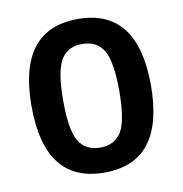

<svg xmlns="http://www.w3.org/2000/svg" viewBox="-66 -592 633 665"><g transform="rotate(-10 250.0 -260.0)"><path d="M325.2 -402.8Q301.8 -442.4 250 -442.4Q198.2 -442.4 174.8 -402.8Q151.4 -363.3 151.4 -260.3Q151.4 -157.2 174.8 -117.7Q198.2 -78.1 250 -78.1Q301.8 -78.1 325.2 -117.7Q348.6 -157.2 348.6 -260.3Q348.6 -363.3 325.2 -402.8ZM460 -260.3Q460 9.8 250 9.8Q40 9.8 40 -260.3Q40 -530.3 250 -530.3Q460 -530.3 460 -260.3Z"/></g></svg>

Font: Rounded-L Mgen+ 1m medium
Style: Regular
Weight: 500
Designer: [Source Han Sans]
Ryoko NISHIZUKA  (kana & ideographs); Paul D. Hunt (Latin, Greek & Cyrillic); Wenlong ZHANG  (bopomofo
Version: Version 1.059.20150602